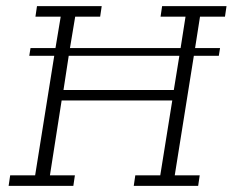

<svg xmlns="http://www.w3.org/2000/svg" viewBox="-20 -603 755 623"><path d="M79 -447H160L177 -549H95L100 -583H310L305 -549H224L207 -447H566L582 -549H501L506 -583H715L710 -549H629L613 -447H694L690 -422H609L547 -34H628L623 0H414L419 -34H500L539 -277H180L142 -34H223L218 0H8L13 -34H94L156 -422H75ZM186 -311H544L562 -422H203Z"/></svg>

Font: Rokkitt SemiBold ExtraLight
Style: Italic
Weight: 250
Italic angle: -9°
Version: Version 3.103